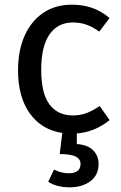

<svg xmlns="http://www.w3.org/2000/svg" viewBox="-20 -559 518 820"><path d="M308 11V56Q356 60 378.5 83.5Q401 107 401 141Q401 189 366 215Q331 241 277 241Q249 241 225 234.5Q201 228 186 217L211 165Q241 181 274 181Q297 181 310.5 171.5Q324 162 324 141Q324 120 303 109.5Q282 99 235 99L246 9Q157 -5 107 -75Q57 -145 57 -259Q57 -343 85 -406Q113 -469 164.5 -504Q216 -539 287 -539Q334 -539 373 -525.5Q412 -512 448 -482L404 -424Q376 -444 349.5 -453.5Q323 -463 291 -463Q227 -463 191.5 -412Q156 -361 156 -261Q156 -161 191 -113.5Q226 -66 291 -66Q322 -66 348 -75.5Q374 -85 406 -106L448 -46Q385 5 308 11Z"/></svg>

Font: Fira Sans
Style: Regular
Weight: 400
Designer: bBox Type GmbH & Carrois Corporate GbR & Edenspiekermann AG
Foundry: bBox Type GmbH & Carrois Corporate GbR & Edenspiekermann AG
Version: Version 4.301